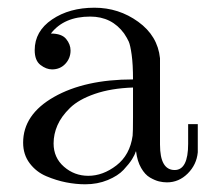

<svg xmlns="http://www.w3.org/2000/svg" viewBox="-20 -468 539 498"><path d="M201 10Q177 10 151.5 5Q126 0 100 -11Q74 -22 57 -44.5Q40 -67 40 -98Q40 -171 120 -216.5Q200 -262 325 -262Q325 -301 321.5 -326Q318 -351 314 -360Q310 -369 302 -381Q270 -425 214 -425Q146 -425 112 -381Q140 -381 151.5 -367Q163 -353 163 -337Q163 -317 149.5 -302.5Q136 -288 115 -288Q100 -288 85 -299.5Q70 -311 70 -338Q70 -387 115 -417.5Q160 -448 225 -448Q288 -448 338.5 -411.5Q389 -375 395 -317V-93Q395 -27 433 -27Q468 -27 468 -95V-146H493V-73Q490 -41 467 -18Q444 5 413 5Q403 5 392.5 2.5Q382 0 369 -7.5Q356 -15 346 -32.5Q336 -50 333 -75H332Q330 -67 322.5 -55Q315 -43 300.5 -27.5Q286 -12 259.5 -1Q233 10 201 10ZM325 -241Q268 -239 226 -224.5Q184 -210 161.5 -188Q139 -166 129 -143Q119 -120 119 -96Q119 -59 146 -35.5Q173 -12 209 -12Q247 -12 282 -39Q317 -66 324 -116Q325 -124 325 -165Z"/></svg>

Font: cwTeXMing
Style: Medium
Weight: 500
Version: Version 1.17